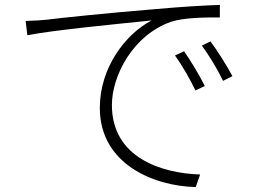

<svg xmlns="http://www.w3.org/2000/svg" viewBox="-20 -727 1040 779"><path d="M84 -642 91 -584C195 -605 479 -632 595 -644C488 -588 385 -452 385 -289C385 -62 603 28 774 32L792 -19C634 -24 434 -88 434 -301C434 -419 519 -585 675 -639C724 -655 812 -657 872 -656V-707C807 -705 723 -700 610 -690C425 -675 222 -654 169 -647C149 -645 122 -643 84 -642ZM727 -519 690 -502C719 -462 752 -404 773 -360L811 -378C788 -425 749 -487 727 -519ZM834 -559 799 -542C829 -501 863 -445 885 -399L923 -418C898 -465 858 -527 834 -559Z"/></svg>

Font: Noto Sans HK Light
Style: Regular
Weight: 300
Designer: Ryoko NISHIZUKA 西塚涼子 (kana, bopomofo & ideographs); Paul D. Hunt (Latin, Greek & Cyrillic); Sandoll Communications 산돌커뮤니
Foundry: Adobe
Version: Version 2.004;hotconv 1.0.118;makeotfexe 2.5.65603